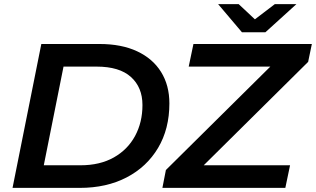

<svg xmlns="http://www.w3.org/2000/svg" viewBox="-20 -914 1537 934"><path d="M41 0 181 -700H464Q571 -700 647 -664.5Q723 -629 763.5 -564Q804 -499 804 -411Q804 -287 749 -194.5Q694 -102 596 -51Q498 0 368 0ZM193 -110H372Q466 -110 533.5 -148Q601 -186 637 -252.5Q673 -319 673 -403Q673 -489 617 -539.5Q561 -590 450 -590H289ZM770 0 787 -87 1295 -590H898L921 -700H1497L1479 -613L971 -110H1391L1368 0ZM1157 -757 1041 -894H1141L1220 -820L1317 -894H1422L1271 -757Z"/></svg>

Font: Montserrat SemiBold
Style: Italic
Weight: 600
Italic angle: -11.3°
Designer: Julieta Ulanovsky
Foundry: Julieta Ulanovsky
Version: Version 9.000; ttfautohint (v1.8.4.7-5d5b)